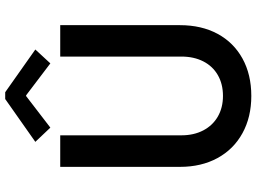

<svg xmlns="http://www.w3.org/2000/svg" viewBox="-143 -826 977 731"><g transform="rotate(-90 345.5 -460.5)"><path d="M75.7 -263.7V-719.7H195.8V-258.3Q195.8 -210.9 214.6 -175Q233.4 -139.2 267.3 -119.6Q301.3 -100.1 345.7 -100.1Q391.1 -100.1 425 -119.6Q459 -139.2 477.3 -175Q495.6 -210.9 495.6 -258.3V-719.7H615.2V-263.7Q615.2 -182.1 582.3 -120.8Q549.3 -59.6 488.3 -25.9Q427.2 7.8 345.7 7.8Q265.1 7.8 203.9 -25.9Q142.6 -59.6 109.1 -121.1Q75.7 -182.6 75.7 -263.7ZM170.9 -814.5 334 -929.2H359.9L522.5 -814.5L469.7 -757.3L348.1 -849.6H345.2L225.1 -757.3Z"/></g></svg>

Font: Reddit Sans SemiBold
Style: Regular
Weight: 600
Designer: Stephen Hutchings
Foundry: Reddit
Version: Version 1.013